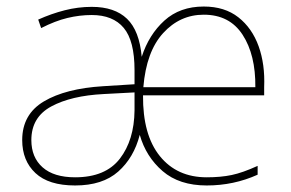

<svg xmlns="http://www.w3.org/2000/svg" viewBox="-20 -558 890 588"><path d="M604 -538Q668 -538 710 -505Q752 -472 772 -416.5Q792 -361 789 -291V-266H418Q417 -145 469.5 -80Q522 -15 613 -15Q656 -15 689.5 -22Q723 -29 769 -50V-23Q696 10 613 10Q529 10 478 -34Q427 -78 408 -145Q390 -75 342 -32.5Q294 10 210 10Q129 10 88.5 -28Q48 -66 48 -129Q48 -208 114.5 -247.5Q181 -287 296 -294L392 -300V-343Q392 -433 359 -472.5Q326 -512 261 -512Q224 -512 186.5 -503Q149 -494 106 -472L97 -498Q137 -516 178 -526.5Q219 -537 261 -537Q331 -537 369 -500.5Q407 -464 414 -384Q436 -452 483.5 -495Q531 -538 604 -538ZM604 -513Q531 -513 479.5 -456.5Q428 -400 419 -291H762Q763 -390 723 -451.5Q683 -513 604 -513ZM298 -270Q198 -265 137 -232Q76 -199 76 -129Q76 -76 110.5 -45.5Q145 -15 210 -15Q303 -15 347 -72Q391 -129 392 -220V-275Z"/></svg>

Font: Noto Sans Cherokee Thin
Style: Regular
Weight: 100
Designer: Monotype Design Team
Foundry: Monotype Imaging Inc.
Version: Version 2.001; ttfautohint (v1.8.4.7-5d5b)